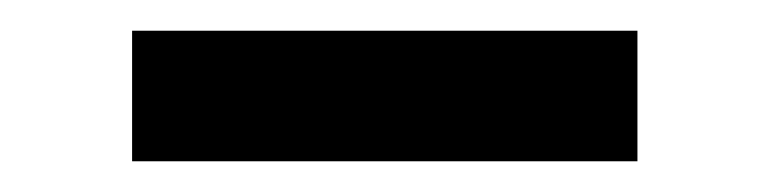

<svg xmlns="http://www.w3.org/2000/svg" viewBox="-20 -317 501 125"><path d="M66 -212H395V-297H66Z"/></svg>

Font: MV Cash
Style: Regular
Weight: 400
Designer: Rodrigo Fuenzalida
Foundry: fragTYPE
Version: Version 1.100;Glyphs 3.1.2 (3151)